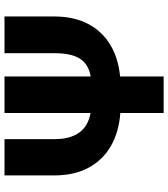

<svg xmlns="http://www.w3.org/2000/svg" viewBox="33 -780 747 853"><g transform="rotate(-90 406.5 -353.5)"><path d="M759.8 -707V-485.4Q759.8 -399.4 727.3 -336.7Q694.8 -273.9 634.8 -237.5Q574.7 -201.2 493.2 -193.4V0H331.1V-192.4Q246.1 -198.7 183.8 -234.6Q121.6 -270.5 87.6 -334.2Q53.7 -397.9 53.7 -485.4V-707H214.8V-485.4Q214.8 -345.2 331.1 -324.7V-707H493.2V-324.2Q545.4 -332.5 571 -370.1Q596.7 -407.7 596.7 -485.4V-707Z"/></g></svg>

Font: Pretendard JP ExtraBold
Style: Regular
Weight: 800
Designer: Base glyphs from Inter by Rasmus Andersson; Hangeul glyphs from Noto Sans CJK(Source Han Sans) by Jang Soo-young and Kan
Foundry: Kil Hyung-jin
Version: Version 1.309